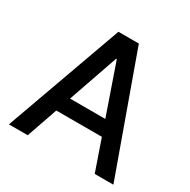

<svg xmlns="http://www.w3.org/2000/svg" viewBox="-162 -882 1025 1035"><g transform="rotate(30 350.0 -364.0)"><path d="M141.6 0Q112.3 0 24.4 0Q89.8 -181.6 286.1 -727.5Q318.4 -727.5 413.1 -727.5Q478.5 -545.9 674.8 0Q645.5 0 558.6 0Q506.8 -148.4 352.5 -594.7Q351.6 -594.7 347.7 -594.7Q295.9 -446.3 141.6 0ZM161.1 -285.2Q254.9 -285.2 539.1 -285.2Q539.1 -261.7 539.1 -192.4Q444.3 -192.4 161.1 -192.4Q161.1 -215.8 161.1 -285.2Z"/></g></svg>

Font: DeepSea
Style: Medium
Weight: 500
Designer: Stem
Version: Version 3.019;git-0a5106e0b